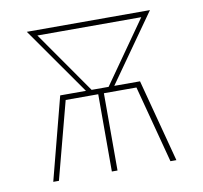

<svg xmlns="http://www.w3.org/2000/svg" viewBox="-65 -599 706 668"><g transform="rotate(-10 288.0 -265.0)"><path d="M71 0H91L163 -273H278V0H298V-273H413L485 0H506L429 -292H338L506 -530H71L238 -292H147ZM258 -292 105 -511H472L318 -292Z"/></g></svg>

Font: Iosevka Sparkle Thin
Style: Regular
Weight: 100
Designer: Belleve Invis
Foundry: Belleve Invis
Version: Version 4.5.0; ttfautohint (v1.8.3)